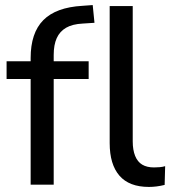

<svg xmlns="http://www.w3.org/2000/svg" viewBox="-20 -729 681 758"><path d="M101 0V-417H6V-487H126L101 -463V-500Q101 -599 151 -649.5Q201 -700 305 -706L346 -709L353 -639L307 -636Q266 -634 241 -619.5Q216 -605 204 -578.5Q192 -552 192 -512V-472L179 -487H330V-417H192V0ZM568 9Q490 9 451.5 -35.5Q413 -80 413 -164V-705H504V-171Q504 -137 513.5 -113.5Q523 -90 541.5 -79Q560 -68 588 -68Q599 -68 610.5 -69Q622 -70 632 -73L630 1Q614 5 598.5 7Q583 9 568 9Z"/></svg>

Font: Nunito Sans 12pt Medium
Style: Regular
Weight: 500
Designer: Vernon Adams
Foundry: Vernon Adams
Version: Version 3.101;gftools[0.9.27]